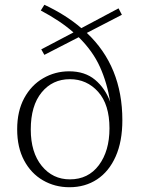

<svg xmlns="http://www.w3.org/2000/svg" viewBox="-20 -772 591 805"><path d="M271 13Q210 13 160 -16Q110 -45 81 -99.5Q52 -154 52 -230Q52 -306 81.5 -360.5Q111 -415 161 -444Q211 -473 270 -473Q336 -473 378.5 -437.5Q421 -402 442 -345Q429 -425 399 -491.5Q369 -558 310 -616L166 -542L153 -565L288 -636Q234 -684 151 -728L166 -752Q256 -710 321 -654L477 -737L491 -710L344 -634Q493 -494 493 -268Q493 -179 465 -116Q437 -53 387 -20Q337 13 271 13ZM273 -20Q350 -20 394.5 -79.5Q439 -139 439 -234Q439 -334 391.5 -387Q344 -440 273 -440Q200 -440 154.5 -384.5Q109 -329 109 -229Q109 -133 155 -76.5Q201 -20 273 -20Z"/></svg>

Font: Source Serif 4 SmText Light
Style: Regular
Weight: 300
Designer: Frank Grießhammer
Foundry: Adobe
Version: Version 4.005;hotconv 1.1.0;makeotfexe 2.6.0